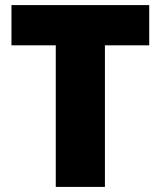

<svg xmlns="http://www.w3.org/2000/svg" viewBox="-20 -734 631 754"><path d="M392 0H199V-556H25V-714H566V-556H392Z"/></svg>

Font: Noto Sans Myanmar Black
Style: Regular
Weight: 900
Designer: Monotype Design Team
Foundry: Monotype Imaging Inc.
Version: Version 2.107; ttfautohint (v1.8.4.7-5d5b)